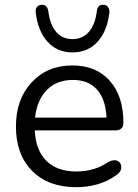

<svg xmlns="http://www.w3.org/2000/svg" viewBox="-20 -766 572 795"><path d="M280 -549Q217 -549 177 -593Q137 -637 128 -714Q126 -728 133 -737Q140 -746 152 -746Q175 -748 180 -720Q187 -663 213 -633.5Q239 -604 280 -604Q321 -604 347.5 -633.5Q374 -663 381 -720Q384 -748 409 -746Q420 -746 427 -737Q434 -728 433 -714Q424 -637 384 -593Q344 -549 280 -549ZM295 9Q180 9 113 -58.5Q46 -126 46 -242Q46 -355 111 -425Q176 -495 280 -495Q378 -495 434.5 -431.5Q491 -368 491 -257Q491 -226 456 -226H124Q128 -143 172.5 -99.5Q217 -56 295 -56Q372 -56 428 -95Q451 -107 466.5 -100Q482 -93 482 -73.5Q482 -54 462 -41Q393 9 295 9ZM282 -435Q214 -435 173.5 -393Q133 -351 125 -279H421Q418 -353 382.5 -394Q347 -435 282 -435Z"/></svg>

Font: Nunito
Style: Regular
Weight: 400
Designer: Vernon Adams
Foundry: Vernon Adams
Version: Version 3.602